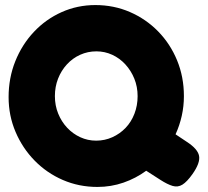

<svg xmlns="http://www.w3.org/2000/svg" viewBox="-20 -719 822 759"><path d="M719 -158Q762 -130 767 -102.5Q772 -75 741 -31Q719 0 701 11Q683 22 662.5 16Q642 10 614 -8L558 -44Q517 -14 468 3Q419 20 365 20Q292 20 228.5 -7.5Q165 -35 117 -84Q69 -133 41.5 -197.5Q14 -262 14 -335Q14 -411 40.5 -477Q67 -543 114 -593Q161 -643 223.5 -671Q286 -699 357 -699Q430 -699 493.5 -671.5Q557 -644 605 -595Q653 -546 680 -480.5Q707 -415 707 -339Q707 -299 698.5 -261Q690 -223 674 -188ZM360 -163Q394 -163 424 -176.5Q454 -190 476.5 -213.5Q499 -237 511.5 -269.5Q524 -302 524 -339Q524 -376 511 -408Q498 -440 475.5 -464.5Q453 -489 423.5 -502.5Q394 -516 361 -516Q327 -516 297 -502.5Q267 -489 244.5 -464.5Q222 -440 209.5 -408Q197 -376 197 -339Q197 -302 210 -270Q223 -238 245.5 -214Q268 -190 297.5 -176.5Q327 -163 360 -163Z"/></svg>

Font: Fredoka Light
Style: Bold
Weight: 700
Version: Version 2.001